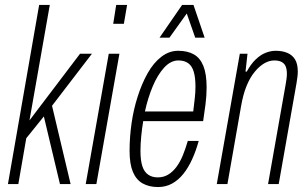

<svg xmlns="http://www.w3.org/2000/svg" viewBox="-20 -743 1243 775"><path d="M12 0 138 -723H181L99 -257L303 -526H351L190 -316L265 0H222L157 -273L86 -185L54 0Z M437 -647 449 -723H493L480 -647ZM326 0 419 -526H462L369 0Z M618 12Q582 12 556 -2.5Q530 -17 516.5 -49Q503 -81 503 -134Q503 -189 511 -245Q519 -301 535 -351Q552 -405 576 -447.5Q600 -490 631.5 -514Q663 -538 699 -538Q737 -538 762.5 -523.5Q788 -509 801 -476.5Q814 -444 814 -390Q814 -357 809.5 -322Q805 -287 800 -254H558Q553 -223 550 -192.5Q547 -162 547 -134Q547 -96 554.5 -72.5Q562 -49 578 -38Q594 -27 617 -27Q640 -27 658.5 -38Q677 -49 692 -69Q707 -89 718 -116Q729 -143 738 -174H782Q771 -134 755.5 -100Q740 -66 720 -41Q700 -16 674.5 -2Q649 12 618 12ZM565 -293H760Q763 -319 766 -344.5Q769 -370 769 -393Q769 -430 762 -453.5Q755 -477 739.5 -488Q724 -499 700 -499Q669 -499 642.5 -470Q616 -441 596.5 -394.5Q577 -348 565 -293ZM624 -591 715 -723H761L806 -591H768L726 -711H750L664 -591Z M855 0 948 -526H979L971 -454H976Q993 -485 1012.5 -503.5Q1032 -522 1052.5 -530Q1073 -538 1093 -538Q1120 -538 1140 -529.5Q1160 -521 1171 -503Q1182 -485 1182 -454Q1182 -444 1180.5 -432.5Q1179 -421 1177 -408L1105 0H1062L1133 -402Q1135 -414 1136.5 -424.5Q1138 -435 1138 -445Q1138 -462 1133.5 -474Q1129 -486 1117.5 -492.5Q1106 -499 1087 -499Q1067 -499 1047 -487.5Q1027 -476 1008 -453Q989 -430 975 -395.5Q961 -361 953 -314L898 0Z"/></svg>

Font: Archivo ExtraCondensed Thin
Style: Italic
Weight: 250
Width: 2
Italic angle: -10°
Designer: Hector Gatti
Foundry: Omnibus-Type
Version: Version 2.001